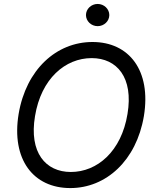

<svg xmlns="http://www.w3.org/2000/svg" viewBox="-20 -952 801 982"><path d="M715.9 -358C754.3 -590.9 640.6 -737.2 453.1 -737.2C268.5 -737.2 113.6 -596.6 75.3 -369.3C36.9 -136.4 150.6 9.9 339.5 9.9C522.7 9.9 677.6 -130.7 715.9 -358ZM159.1 -358C190.3 -549.7 313.9 -654.8 448.9 -654.8C578.1 -654.8 663.4 -555.4 632.1 -369.3C600.9 -177.6 477.3 -72.4 342.3 -72.4C213.1 -72.4 127.8 -171.9 159.1 -358ZM419.7 -875C419.7 -843.8 446.7 -818.2 479.4 -818.2C512.1 -818.2 539.1 -843.8 539.1 -875C539.1 -906.2 512.1 -931.8 479.4 -931.8C446.7 -931.8 419.7 -906.2 419.7 -875Z"/></svg>

Font: Margiela Sans
Style: Italic
Weight: 400
Italic angle: -9.39999°
Designer: Stefan Endress, Andreas Faust
Version: Version 1.100;FEAKit 1.0